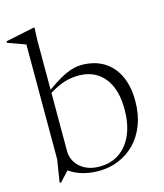

<svg xmlns="http://www.w3.org/2000/svg" viewBox="-124 -819 786 921"><g transform="rotate(-15 269.0 -359.0)"><path d="M90 -49 129 -53 64.5 17 58 15 75.5 -95.5V-666Q69 -668.5 55.8 -673.5Q42.5 -678.5 24.8 -684.8Q7 -691 -12.5 -698V-705.5L129 -735H134L131.5 -670.5V-121Q131.5 -92 147 -66.5Q162.5 -41 192.2 -25.2Q222 -9.5 263.5 -9.5Q322 -9.5 363.8 -38.8Q405.5 -68 427.8 -120.8Q450 -173.5 450 -244.5Q450 -313 429 -360.5Q408 -408 369.5 -432.8Q331 -457.5 278 -457.5Q251 -457.5 225.2 -451.8Q199.5 -446 170.2 -432Q141 -418 103.5 -393L98.5 -402Q138 -432 168.5 -451.8Q199 -471.5 222.8 -482.5Q246.5 -493.5 266.2 -498.2Q286 -503 304 -503Q369 -503 415 -474.8Q461 -446.5 485.5 -394.5Q510 -342.5 510 -270.5Q510 -204 490 -151.8Q470 -99.5 434.8 -63.5Q399.5 -27.5 353.5 -8.8Q307.5 10 255 10Q223.5 10 193.2 3.8Q163 -2.5 136.8 -15.5Q110.5 -28.5 90 -49Z"/></g></svg>

Font: Newsreader 60pt Light
Style: Regular
Weight: 300
Designer: Hugues Gentile
Foundry: Production Type
Version: Version 1.003